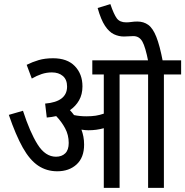

<svg xmlns="http://www.w3.org/2000/svg" viewBox="-20 -916 903 936"><path d="M390 -211Q390 -148 353.5 -114.5Q317 -81 259 -81Q207 -81 166 -108.5Q125 -136 91 -196.5Q57 -257 23 -356L92 -376Q126 -271 163.5 -211.5Q201 -152 253 -152Q281 -152 298 -168.5Q315 -185 315 -219Q315 -258 297.5 -290.5Q280 -323 254 -350Q232 -345 208 -343L200 -411Q307 -420 307 -494Q307 -528 286.5 -545.5Q266 -563 233 -563Q207 -563 183 -555Q159 -547 135 -533L110 -600Q138 -614 168.5 -623Q199 -632 239 -632Q308 -632 345 -593.5Q382 -555 382 -495Q382 -456 365.5 -427Q349 -398 321 -379Q332 -367 341 -355Q369 -349 401 -349Q427 -349 446.5 -352Q466 -355 486 -362V-553H430V-622H863V-553H779V0H702V-553H563V0H486V-291Q468 -286 449.5 -283.5Q431 -281 411 -281Q396 -281 377 -284Q383 -268 386.5 -250Q390 -232 390 -211ZM703 -615Q689 -687 674 -713.5Q659 -740 630 -740Q619 -740 607.5 -739Q596 -738 584 -738Q559 -738 535.5 -749Q512 -760 492 -790Q472 -820 456 -877L518 -896Q535 -846 549.5 -826.5Q564 -807 595 -807Q608 -807 621 -809Q634 -811 650 -811Q680 -811 702.5 -795Q725 -779 742 -736.5Q759 -694 774 -615Z"/></svg>

Font: Noto Sans Devanagari Condensed
Style: Regular
Weight: 400
Width: 3
Designer: Jelle Bosma - Monotype Design Team
Foundry: Monotype Imaging Inc.
Version: Version 2.004; ttfautohint (v1.8.4.7-5d5b)